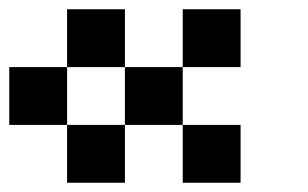

<svg xmlns="http://www.w3.org/2000/svg" viewBox="-20 -645 665 415"><path d="M0 -375V-500H125V-375ZM125 -250V-375H250V-250ZM125 -500V-625H250V-500ZM250 -500H375V-375H250ZM375 -250V-375H500V-250ZM375 -500V-625H500V-500Z"/></svg>

Font: Galmuri7 Regular
Style: Regular
Weight: 400
Designer: Lee Minseo (quiple)
Version: Version 2.399;hotconv 1.1.1;makeotfexe 2.6.0 DEVELOPMENT